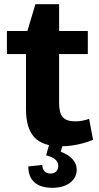

<svg xmlns="http://www.w3.org/2000/svg" viewBox="-20 -688 472 916"><path d="M270 10Q184 10 144 -33Q104 -76 104 -167V-518L149 -668H262V-196Q262 -149 279.5 -129Q297 -109 340 -109Q355 -109 372 -112Q389 -115 405 -121L424 -21Q403 -12 377.5 -5Q352 2 324.5 6Q297 10 270 10ZM13 -540H399V-430H13ZM230 208Q174 208 144.5 182Q115 156 115 106L182 99Q182 118 192.5 129Q203 140 221 140Q238 140 248 130Q258 120 258 103Q258 86 244.5 73.5Q231 61 200 53L215 0H280L270 36Q307 50 326.5 72Q346 94 346 121Q346 160 314 184Q282 208 230 208Z"/></svg>

Font: Pathway Extreme
Style: Bold
Weight: 700
Designer: Eduardo Rodriguez Tunni
Foundry: Eduardo Rodriguez Tunni
Version: Version 1.001;gftools[0.9.26]